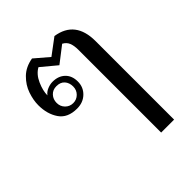

<svg xmlns="http://www.w3.org/2000/svg" viewBox="-205 -688 986 986"><g transform="rotate(-45 288.5 -195.0)"><path d="M392 -427Q392 -457 384 -477Q376 -497 355 -508L267 -440L184 -509Q151 -491 132.5 -449.5Q114 -408 114 -374Q125 -389 144.5 -397Q164 -405 182 -405Q224 -405 249.5 -380.5Q275 -356 275 -314Q275 -273 246.5 -245.5Q218 -218 174 -218Q106 -218 75.5 -262.5Q45 -307 45 -371Q45 -408 59 -449Q73 -490 106 -522.5Q139 -555 192 -564L268 -499L355 -564Q486 -544 486 -396V174H392ZM240 -313Q240 -340 224.5 -357.5Q209 -375 180 -375Q153 -375 136.5 -357Q120 -339 120 -313Q120 -287 137.5 -269.5Q155 -252 180 -252Q205 -252 222.5 -269.5Q240 -287 240 -313Z"/></g></svg>

Font: TavirajRegular
Style: Regular
Weight: 400
Designer: Katatrad Team
Foundry: CadsonDemak
Version: Version 1.001